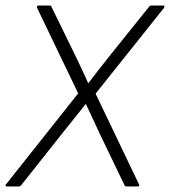

<svg xmlns="http://www.w3.org/2000/svg" viewBox="-40 -675 616 695"><path d="M-16 0Q-19 0 -20 -2.5Q-21 -5 -18 -8L243 -337L94 -647Q93 -651 94.5 -653Q96 -655 99 -655H139Q142 -655 143.5 -654.5Q145 -654 146 -651L236 -467Q247 -443 258 -420.5Q269 -398 279 -374H280Q299 -399 316.5 -421.5Q334 -444 353 -468L500 -651Q502 -654 504 -654.5Q506 -655 508 -655H551Q554 -655 555 -653Q556 -651 554 -647L306 -336L463 -8Q465 -4 463.5 -2Q462 0 458 0H419Q417 0 415 -0.5Q413 -1 411 -4L320 -193Q308 -220 295.5 -246Q283 -272 271 -298H270Q249 -272 228 -245.5Q207 -219 186 -193L37 -5Q35 -3 33 -1.5Q31 0 28 0Z"/></svg>

Font: Sofia Sans Semi Condensed Light
Style: Italic
Weight: 300
Italic angle: -9°
Version: Version 4.100